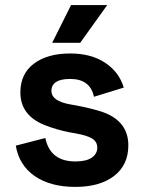

<svg xmlns="http://www.w3.org/2000/svg" viewBox="-20 -720 564 754"><path d="M276 14Q178 14 116.5 -28.5Q55 -71 42 -148L158 -178Q177 -86 276 -86Q319 -86 340.5 -101Q362 -116 362 -140Q362 -163 342.5 -175.5Q323 -188 278 -196L250 -201Q197 -212 155 -229Q60 -267 60 -357Q60 -430 113 -470Q166 -510 256 -510Q338 -510 393 -473.5Q448 -437 466 -376L349 -340Q334 -410 256 -410Q182 -410 182 -363Q182 -323 256 -310L284 -305Q346 -293 386 -279Q484 -243 484 -149Q484 -72 428 -29Q372 14 276 14ZM295 -552H185L259 -700H401Z"/></svg>

Font: Rootstock Sans Headline
Style: Bold
Weight: 700
Designer: Florian Karsten
Foundry: Florian Karsten
Version: Version 2.000;FEAKit 1.0